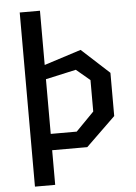

<svg xmlns="http://www.w3.org/2000/svg" viewBox="-62 -812 744 1049"><g transform="rotate(-5 310.0 -287.5)"><path d="M86.5 190H197.5V0H390L551.5 -156.5V-393.5L400 -532.5L197.5 -467.5V-765H86.5ZM197.5 -89.5V-389.5L364.5 -426.5L439.5 -363.5V-191L340 -89.5Z"/></g></svg>

Font: Monaspace Krypton Medium
Style: Regular
Weight: 500
Designer: Riley Cran & the Lettermatic Team
Foundry: Lettermatic
Version: Version 1.101 (Monaspace Krypton)